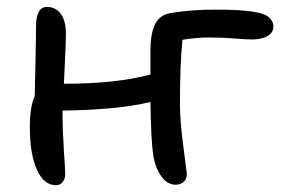

<svg xmlns="http://www.w3.org/2000/svg" viewBox="-20 -528 820 559"><path d="M143.1 11.2Q107.4 11.2 87.2 -34.4Q66.9 -80.1 66.9 -157.2Q66.9 -217.3 81.1 -248Q81.5 -274.9 83.3 -348.4Q85 -421.9 85 -455.1Q85 -479 93 -493.4Q101.1 -507.8 116.2 -507.8Q142.1 -507.8 157 -487.8Q171.9 -467.8 171.9 -428.2Q171.9 -407.2 169.2 -351.8Q166.5 -296.4 166 -284.2H168Q317.9 -284.2 418 -311V-380.9Q418 -431.2 431.9 -458.3Q445.8 -485.4 478 -490.2Q536.6 -500 609.9 -500Q713.9 -500 749 -485.8Q761.7 -481 768.8 -471.4Q775.9 -461.9 775.9 -451.2Q775.9 -432.1 758.1 -422.6Q740.2 -413.1 713.9 -413.1Q696.3 -413.1 660.6 -416Q625 -418.9 591.8 -418.9Q551.3 -418.9 511.2 -412.1Q503.9 -340.3 503.9 -226.1Q503.9 -175.8 513.9 -100.8Q523.9 -25.9 523.9 -22.9Q523.9 -6.8 514.9 1.5Q505.9 9.8 491.2 9.8Q466.8 9.8 449 -15.6Q431.2 -41 425.8 -79.1Q419.9 -115.7 418 -231Q322.3 -208 162.1 -206.1V-193.8Q162.1 -149.4 166 -90.6Q169.9 -31.7 169.9 -22Q169.9 -7.3 162.4 2Q154.8 11.2 143.1 11.2Z"/></svg>

Font: Shantell Sans Normal
Style: Regular
Weight: 400
Designer: Stephen Nixon, Anya Danilova, Shantell Martin
Foundry: Arrow Type
Version: Version 1.006;[559af2be0]